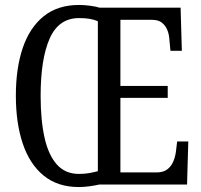

<svg xmlns="http://www.w3.org/2000/svg" viewBox="-20 -745 812 775"><path d="M298 10Q213 10 156.5 -36Q100 -82 72 -165Q44 -248 44 -359Q44 -470 72 -552Q100 -634 156.5 -679.5Q213 -725 299 -725Q319 -725 342.5 -722Q366 -719 382 -714H709L714 -540H668L664 -582Q663 -605 655.5 -623.5Q648 -642 633.5 -653.5Q619 -665 594 -665H466V-398H657V-350H466V-49H612Q638 -49 654 -60.5Q670 -72 678.5 -91Q687 -110 690 -132L695 -174H740L735 0H380Q363 4 340.5 7Q318 10 298 10ZM298 -43Q322 -43 341 -46.5Q360 -50 375 -54V-659Q360 -666 341.5 -669Q323 -672 299 -672Q217 -672 180.5 -589.5Q144 -507 144 -358Q144 -259 160 -188.5Q176 -118 210 -80.5Q244 -43 298 -43Z"/></svg>

Font: Noto Serif ExtraCondensed
Style: Regular
Weight: 400
Width: 2
Designer: Monotype Design Team
Foundry: Monotype Imaging Inc.
Version: Version 2.013